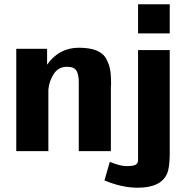

<svg xmlns="http://www.w3.org/2000/svg" viewBox="-20 -706 887 897"><path d="M468 137 493 50Q540 70 572 70Q603 70 614 63.5Q625 57 625 43V-472H773V23Q771 82 761 104Q733 171 623 171Q550 171 468 137ZM625 -550V-686H773V-550ZM56 0V-478H200V-404Q256 -483 348 -483Q399 -483 431 -470Q463 -457 477 -430Q491 -403 495 -378Q499 -353 499 -312Q499 -310 498.5 -306.5Q498 -303 498 -302V0H348V-323Q348 -358 337 -376Q326 -394 293 -394Q253 -394 231.5 -361Q210 -328 206 -288V0Z"/></svg>

Font: Coval
Style: Black
Weight: 1000
Foundry: Context Ltd
Version: Version 001.000